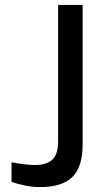

<svg xmlns="http://www.w3.org/2000/svg" viewBox="-20 -757 431 783"><path d="M27 -16V-95Q89 -84 122 -84Q169 -84 193 -105.5Q217 -127 217 -181V-737H317V-168Q317 -76 275 -35Q233 6 143 6Q113 6 81 -0.5Q49 -7 27 -16Z"/></svg>

Font: Exo Medium
Style: Regular
Weight: 500
Designer: Natanael Gama
Foundry: Natanael Gama
Version: Version 1.500; ttfautohint (v1.6)